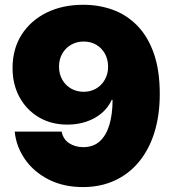

<svg xmlns="http://www.w3.org/2000/svg" viewBox="-20 -759 710 791"><path d="M321.8 11.7Q241.7 11.7 180.4 -19.5Q119.1 -50.8 83 -102.8Q46.9 -154.8 40.5 -216.8H233.9Q240.2 -185.1 265.1 -168.9Q290 -152.8 322.8 -152.8Q364.7 -152.8 391.4 -177.2Q418 -201.7 430.9 -245.6Q443.8 -289.6 443.8 -347.7H440.4Q425.8 -315.4 398.4 -292.5Q371.1 -269.5 335 -257.6Q298.8 -245.6 258.3 -245.6Q190.9 -245.6 139.9 -275.9Q88.9 -306.2 60.3 -358.9Q31.7 -411.6 31.7 -478.5Q31.7 -557.1 68.8 -615.7Q106 -674.3 171.6 -706.8Q237.3 -739.3 322.8 -739.3Q388.7 -739.3 445.8 -718.3Q502.9 -697.3 546.1 -652.8Q589.4 -608.4 613.8 -538.8Q638.2 -469.2 638.2 -372.1Q638.2 -283.7 616 -212.9Q593.8 -142.1 552 -91.8Q510.3 -41.5 451.9 -14.9Q393.6 11.7 321.8 11.7ZM324.7 -380.9Q346.7 -380.9 365 -388.7Q383.3 -396.5 396.7 -410.4Q410.2 -424.3 417.7 -443.1Q425.3 -461.9 425.3 -484.4Q425.3 -514.2 412.4 -537.6Q399.4 -561 376.7 -574.5Q354 -587.9 324.7 -587.9Q295.9 -587.9 272.7 -574.5Q249.5 -561 236.3 -537.6Q223.1 -514.2 223.1 -484.4Q223.1 -454.6 236.3 -431.2Q249.5 -407.7 272.5 -394.3Q295.4 -380.9 324.7 -380.9Z"/></svg>

Font: Inter 17pt Black
Style: Regular
Weight: 900
Version: Version 4.001;git-66647c0bb